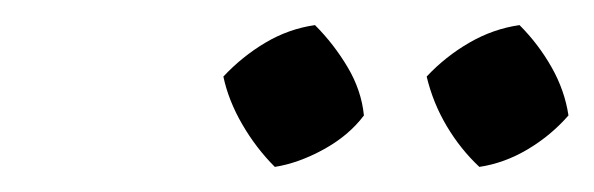

<svg xmlns="http://www.w3.org/2000/svg" viewBox="-20 -732 473 153"><path d="M231 -712Q246 -697 257 -678.5Q268 -660 270 -640Q258 -624 238 -613Q218 -602 199 -599Q184 -614 173 -633Q162 -652 158 -671Q173 -687 191.5 -698Q210 -709 231 -712ZM394 -712Q409 -697 419.5 -678.5Q430 -660 433 -640Q419 -624 400.5 -613Q382 -602 362 -599Q347 -613 336 -631.5Q325 -650 320 -671Q335 -687 354 -698Q373 -709 394 -712Z"/></svg>

Font: Piazzolla Thin Medium
Style: Italic
Weight: 500
Italic angle: -11.3°
Version: Version 2.005